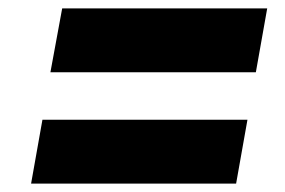

<svg xmlns="http://www.w3.org/2000/svg" viewBox="-20 -581 679 457"><path d="M128 -561 100 -409H589L616 -561ZM81 -296 54 -144H542L569 -296Z"/></svg>

Font: Geom ExtraBold
Style: Bold Italic
Weight: 800
Italic angle: -10°
Version: Version 1.102